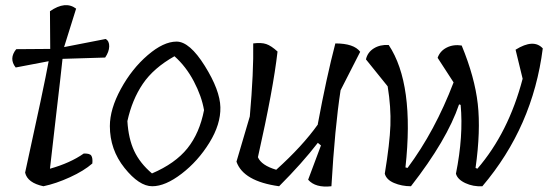

<svg xmlns="http://www.w3.org/2000/svg" viewBox="-20 -712 2095 734"><path d="M382 -492 219 -487Q212 -420 195.5 -280.5Q179 -141 171 -67Q249 -89 300 -125Q323 -126 329 -117Q335 -108 333 -87Q301 -59 247.5 -34.5Q194 -10 146 0Q85 -13 76 -52Q149 -384 166 -478L40 -454Q13 -488 42 -524L172 -525L171 -669Q230 -710 271 -679L225 -532L384 -563Q398 -555 397.5 -534.5Q397 -514 382 -492Z M400 -230Q400 -295 442 -372Q484 -449 544.5 -501Q605 -553 655 -553Q705 -553 763 -460Q821 -367 822.5 -302Q824 -237 780.5 -166.5Q737 -96 674.5 -48Q612 0 562 0Q512 0 456 -70Q400 -140 400 -230ZM647 -497Q567 -452 526 -391.5Q485 -331 467 -249Q471 -182 493 -135Q515 -88 561 -49Q650 -87 696.5 -145Q743 -203 760 -291Q751 -344 721 -401Q691 -458 647 -497Z M1195 -236V-238Q1228 -416 1262 -546Q1333 -546 1357 -514L1282 -367Q1260 -224 1247 0Q1186 7 1158 -25L1207 -156L1195 -166Q1135 -88 1047 0Q910 -19 884 -94L935 -267Q950 -437 948 -546Q979 -550 998 -543.5Q1017 -537 1041 -515Q1025 -373 966 -111Q979 -80 1036 -63Q1136 -153 1195 -236Z M1798 -70 1805 -67Q1924 -205 1978 -411L1951 -522Q2020 -565 2055 -527Q2017 -227 1824 0Q1789 2 1759 -12Q1729 -26 1723 -48Q1752 -192 1741 -311L1735 -313Q1689 -177 1551 0Q1516 0 1486.5 -12.5Q1457 -25 1451 -48Q1470 -164 1472.5 -233Q1475 -302 1462 -382L1379 -485Q1385 -512 1409 -527Q1433 -542 1466 -540Q1565 -391 1530 -72L1538 -70Q1643 -211 1714 -397L1653 -491Q1662 -517 1687.5 -530Q1713 -543 1745 -538Q1795 -417 1806.5 -314.5Q1818 -212 1798 -70Z"/></svg>

Font: Tillana
Style: Regular
Weight: 400
Designer: Lipi Raval (Devanagari, Latin), Jonny Pinhorn (Latin)
Foundry: Indian Type Foundry
Version: Version 2.002;PS 1.0;hotconv 1.0.79;makeotf.lib2.5.61930; tt